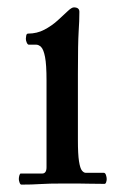

<svg xmlns="http://www.w3.org/2000/svg" viewBox="-20 -498 338 520"><path d="M191 -118Q191 -80 194 -61Q197 -42 202 -36Q207 -30 212 -30H261Q265 -30 267 -24Q269 -18 269 -13Q269 -9 267.5 -4.5Q266 0 263 0Q236 0 219.5 -0.5Q203 -1 189 -1Q175 -1 154 -1Q111 -1 89 0.5Q67 2 38 2Q35 2 33 -3.5Q31 -9 31 -13Q31 -18 32.5 -23Q34 -28 36 -28H94Q106 -28 106 -45V-280Q106 -323 102 -343.5Q98 -364 91.5 -370.5Q85 -377 78 -377H58Q55 -377 52.5 -382.5Q50 -388 50 -393Q50 -396 51 -401.5Q52 -407 56 -407Q80 -407 100 -417.5Q120 -428 136 -442.5Q152 -457 163 -467.5Q174 -478 180 -478Q195 -478 195 -466Q195 -452 194.5 -440.5Q194 -429 193 -412.5Q192 -396 191.5 -369Q191 -342 191 -297Z"/></svg>

Font: Sedan
Style: Regular
Weight: 400
Designer: Sebastian Salazar
Foundry: Sebastian Salazar
Version: Version 1.100; ttfautohint (v1.8.4.7-5d5b)